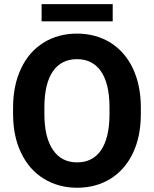

<svg xmlns="http://www.w3.org/2000/svg" viewBox="-20 -880 730 910"><path d="M514.2 -860.4H177.2V-778.8H514.2ZM647.5 -371.1C647.5 -440.9 634.8 -502.4 609.9 -555.7C584.5 -608.9 548.8 -649.4 502.9 -678.2C456.5 -706.5 403.8 -720.7 344.7 -720.7C285.6 -720.7 232.9 -706.5 187 -678.2C140.6 -649.4 105 -608.9 80.1 -555.7C54.7 -502.4 42 -440.4 42 -370.6V-335.4C42.5 -267.1 55.2 -206.5 80.6 -154.3C106 -101.6 141.6 -61 188 -32.7C234.4 -4.4 286.6 9.8 345.7 9.8C405.3 9.8 458 -4.4 504.4 -33.2C550.3 -62 585.4 -102.5 610.4 -155.3C635.3 -208 647.5 -269.5 647.5 -339.4ZM499 -336.9C498.5 -189 443.8 -110.4 345.7 -110.4C295.4 -110.4 257.3 -130.4 230.5 -170.4C203.6 -210.4 190.4 -266.6 190.4 -339.4V-374C190.9 -522 246.6 -599.6 344.7 -599.6C443.8 -599.6 499 -520.5 499 -371.6Z"/></svg>

Font: Roboto
Style: Bold
Weight: 700
Designer: Google
Version: Version 2.137; 2017